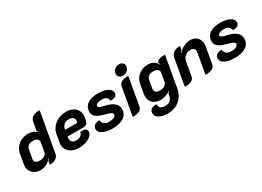

<svg xmlns="http://www.w3.org/2000/svg" viewBox="-19 -1562 3588 2625"><g transform="rotate(-30 1775.0 -250.0)"><path d="M33 -142Q33 -158 36 -173L63 -327Q72 -380 105 -421.5Q138 -463 188.5 -486Q239 -509 299 -509Q335 -509 371 -494Q407 -479 428 -456L433 -461Q428 -469 414 -481L439 -619Q447 -663 486.5 -686Q526 -709 594 -709L483 -82Q475 -40 437 -15.5Q399 9 341 9L350 -45Q367 -62 374 -72L370 -76Q329 -30 288 -10.5Q247 9 193 9Q147 9 110.5 -11Q74 -31 53.5 -65.5Q33 -100 33 -142ZM363 -178 388 -322Q389 -325 389 -332Q389 -358 366 -374.5Q343 -391 306 -391Q261 -391 233 -372Q205 -353 199 -318L175 -183Q173 -171 173 -167Q173 -139 194.5 -124Q216 -109 257 -109Q298 -109 328 -128.5Q358 -148 363 -178Z M604 -153Q604 -171 606 -180L629 -308Q639 -367 676.5 -412.5Q714 -458 770.5 -483.5Q827 -509 894 -509Q950 -509 992.5 -488.5Q1035 -468 1058.5 -431.5Q1082 -395 1082 -349Q1082 -333 1079 -315L1069 -261Q1064 -236 1043.5 -220Q1023 -204 995 -204H743L741 -190Q740 -184 740 -172Q740 -137 761 -118Q782 -99 822 -99Q865 -99 892.5 -118Q920 -137 925 -171Q947 -173 954 -173Q1030 -173 1030 -120Q1030 -86 999 -56Q968 -26 915.5 -8.5Q863 9 802 9Q746 9 700.5 -12.5Q655 -34 629.5 -71Q604 -108 604 -153ZM952 -301 955 -315Q958 -327 958 -337Q958 -368 936.5 -385Q915 -402 874 -402Q832 -402 801.5 -378.5Q771 -355 763 -315L760 -301Z M1125 -100Q1125 -138 1153 -159Q1181 -180 1233 -180Q1234 -142 1261.5 -118.5Q1289 -95 1333 -95Q1387 -95 1417 -109.5Q1447 -124 1447 -150Q1447 -167 1423.5 -181Q1400 -195 1347 -208Q1249 -232 1209.5 -264Q1170 -296 1170 -345Q1170 -423 1229.5 -466Q1289 -509 1396 -509Q1486 -509 1544 -480Q1602 -451 1602 -404Q1602 -368 1578.5 -351.5Q1555 -335 1500 -334Q1493 -373 1469 -391Q1445 -409 1398 -409Q1358 -409 1329.5 -395.5Q1301 -382 1301 -363Q1301 -348 1321 -337Q1341 -326 1390 -316Q1578 -276 1578 -160Q1578 -79 1513.5 -35Q1449 9 1334 9Q1240 9 1182.5 -20.5Q1125 -50 1125 -100Z M1741 -613Q1741 -653 1772 -681Q1803 -709 1846 -709Q1879 -709 1900 -690.5Q1921 -672 1921 -643Q1921 -603 1890.5 -575Q1860 -547 1817 -547Q1783 -547 1762 -565.5Q1741 -584 1741 -613ZM1727 -429Q1735 -470 1771 -489.5Q1807 -509 1878 -509L1801 -71Q1794 -29 1757.5 -10Q1721 9 1650 9Z M1906 101Q1906 61 1934 40.5Q1962 20 2017 20Q2013 101 2111 101Q2162 101 2190.5 75.5Q2219 50 2230 -3L2235 -29Q2252 -41 2260 -49L2257 -54Q2230 -32 2184 -16.5Q2138 -1 2100 -1Q2025 -1 1979.5 -42.5Q1934 -84 1934 -150Q1934 -166 1937 -182L1962 -327Q1976 -409 2037 -459Q2098 -509 2183 -509Q2235 -509 2271 -488.5Q2307 -468 2331 -424L2337 -428Q2332 -440 2323 -454Q2327 -481 2361 -495Q2395 -509 2457 -509L2372 -24Q2353 83 2277.5 146Q2202 209 2092 209Q2009 209 1957.5 179Q1906 149 1906 101ZM2266 -188 2289 -322Q2290 -325 2290 -332Q2290 -358 2266.5 -375Q2243 -392 2206 -392Q2159 -392 2131.5 -373Q2104 -354 2097 -317L2075 -192Q2074 -187 2074 -177Q2074 -148 2095.5 -133Q2117 -118 2157 -118Q2198 -118 2229.5 -138.5Q2261 -159 2266 -188Z M2545 -405Q2554 -456 2592 -482.5Q2630 -509 2694 -509L2684 -450Q2664 -430 2653 -416L2659 -412Q2698 -459 2749.5 -484Q2801 -509 2856 -509Q2919 -509 2959 -468Q2999 -427 2999 -364Q2999 -349 2996 -332L2950 -71Q2942 -30 2906 -10.5Q2870 9 2799 9L2855 -311Q2857 -325 2857 -331Q2857 -360 2839.5 -375.5Q2822 -391 2788 -391Q2741 -391 2704.5 -360.5Q2668 -330 2660 -282L2623 -71Q2615 -29 2579.5 -10Q2544 9 2472 9Z M3054 -100Q3054 -138 3082 -159Q3110 -180 3162 -180Q3163 -142 3190.5 -118.5Q3218 -95 3262 -95Q3316 -95 3346 -109.5Q3376 -124 3376 -150Q3376 -167 3352.5 -181Q3329 -195 3276 -208Q3178 -232 3138.5 -264Q3099 -296 3099 -345Q3099 -423 3158.5 -466Q3218 -509 3325 -509Q3415 -509 3473 -480Q3531 -451 3531 -404Q3531 -368 3507.5 -351.5Q3484 -335 3429 -334Q3422 -373 3398 -391Q3374 -409 3327 -409Q3287 -409 3258.5 -395.5Q3230 -382 3230 -363Q3230 -348 3250 -337Q3270 -326 3319 -316Q3507 -276 3507 -160Q3507 -79 3442.5 -35Q3378 9 3263 9Q3169 9 3111.5 -20.5Q3054 -50 3054 -100Z"/></g></svg>

Font: K2D ExtraBold
Style: Italic
Weight: 800
Italic angle: -10°
Designer: Katatrad Aksorn Co.,Ltd.
Foundry: Cadson Demak Co.,Ltd.
Version: Version 1.000; ttfautohint (v1.6)